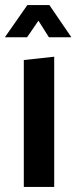

<svg xmlns="http://www.w3.org/2000/svg" viewBox="-44 -738 301 758"><path d="M50 0V-501L169 -514H170V0ZM149 -591 77 -705 151 -718 237 -592V-591ZM-24 -591V-592L64 -718H150L63 -591Z"/></svg>

Font: Foldit Medium
Style: Regular
Weight: 500
Version: Version 1.003